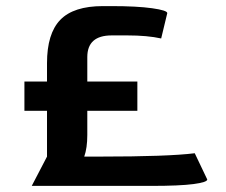

<svg xmlns="http://www.w3.org/2000/svg" viewBox="-20 -609 739 629"><path d="M134 -96V-246H60V-342H134V-402Q134 -499 177.5 -544Q221 -589 317 -589H345Q429 -589 478.5 -582Q528 -575 528 -566L508 -483Q463 -493 397 -493H346Q266 -493 266 -422V-342H430V-246H266V-167Q266 -124 256 -96H307Q531 -96 618 -107L659 -21Q659 -12 614 -6Q569 0 475 0H84Z"/></svg>

Font: Gold
Style: Regular
Weight: 400
Designer: jaiki
Version: Version 1.000